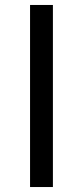

<svg xmlns="http://www.w3.org/2000/svg" viewBox="-20 -753 333 773"><path d="M101 0H193V-733H101Z"/></svg>

Font: Noto Sans Mono CJK SC
Style: Regular
Weight: 400
Designer: Ryoko NISHIZUKA 西塚涼子 (kana, bopomofo & ideographs); Paul D. Hunt (Latin, Greek & Cyrillic); Sandoll Communications 산돌커뮤니
Foundry: Adobe
Version: Version 2.004;hotconv 1.0.118;makeotfexe 2.5.65603